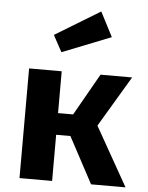

<svg xmlns="http://www.w3.org/2000/svg" viewBox="-58 -903 731 950"><g transform="rotate(5 307.5 -428.0)"><path d="M74.9 0V-544.6H236.9V-336.9H311.8L429.7 -544.6H586.7L436.4 -292.3L601.5 0H430.3L307.7 -229.2H236.9V0ZM406.2 -856.4 469.2 -734.4 227.2 -638.5 182.6 -720.5Z"/></g></svg>

Font: Fira Code
Style: Bold
Weight: 700
Monospace: yes
Designer: Carrois Corporate, Edenspiekermann AG, Nikita Prokopov
Foundry: Carrois Corporate, Edenspiekermann AG, Nikita Prokopov
Version: Version 6.000; ttfautohint (v1.8.2) -l 8 -r 50 -G 200 -x 14 